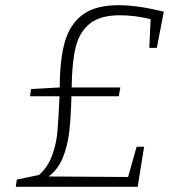

<svg xmlns="http://www.w3.org/2000/svg" viewBox="-20 -722 704 742"><path d="M613 -677 586 -537H557L562 -648Q501 -663 443 -663Q368 -663 327.5 -631Q287 -599 272.5 -539.5Q258 -480 257 -384H445L439 -350H256Q254 -267 247.5 -212Q241 -157 222.5 -112Q204 -67 168 -40L475 -38L508 -155H537L512 0H41L45 -28L131 -46Q165 -76 181.5 -121.5Q198 -167 202 -214Q206 -261 210 -350H96L100 -378L211 -384Q211 -493 231 -561.5Q251 -630 300.5 -666Q350 -702 439 -702Q510 -702 613 -677Z"/></svg>

Font: Bitter Pro Light
Style: Italic
Weight: 300
Italic angle: -9°
Designer: Sol Matas, and Bitter project Authors
Foundry: Sol Matas
Version: Version 1.010